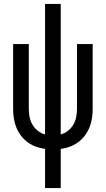

<svg xmlns="http://www.w3.org/2000/svg" viewBox="-20 -755 540 980"><path d="M210 205H290V5Q314 2 337 -6.5Q360 -15 379.5 -29.5Q399 -44 413.5 -63.5Q428 -83 437 -105.5Q446 -128 449.5 -152Q453 -176 453 -200V-530H373V-200Q373 -179 369 -158Q365 -137 354.5 -119Q344 -101 327 -87.5Q310 -74 290 -69V-735H210V-69Q190 -74 173 -87.5Q156 -101 145.5 -119Q135 -137 131 -158Q127 -179 127 -200V-530H47V-200Q47 -176 50.5 -152Q54 -128 63 -105.5Q72 -83 86.5 -63.5Q101 -44 120.5 -29.5Q140 -15 163 -6.5Q186 2 210 5Z"/></svg>

Font: Iosevka SS09
Style: Regular
Weight: 400
Monospace: yes
Designer: Belleve Invis
Foundry: Belleve Invis
Version: Version 5.2.1; ttfautohint (v1.8.3)